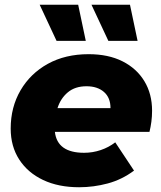

<svg xmlns="http://www.w3.org/2000/svg" viewBox="-20 -779 678 808"><path d="M313 9Q226 9 161.5 -21.5Q97 -52 61 -107.5Q25 -163 25 -238Q25 -328 66.5 -399Q108 -470 181.5 -510.5Q255 -551 353 -551Q436 -551 495.5 -521Q555 -491 587.5 -437.5Q620 -384 620 -313Q620 -289 617 -266.5Q614 -244 609 -224H211Q221 -136 334 -136Q370 -136 404 -147.5Q438 -159 465 -180L544 -61Q493 -23 433.5 -7Q374 9 313 9ZM222 -324H445Q445 -368 417.5 -392Q390 -416 344 -416Q296 -416 265.5 -390.5Q235 -365 222 -324ZM218 -607 147 -759H309L341 -607ZM436 -607 365 -759H527L559 -607Z"/></svg>

Font: Montserrat ExtraBold
Style: Italic
Weight: 800
Italic angle: -11.3°
Designer: Julieta Ulanovsky
Foundry: Julieta Ulanovsky
Version: Version 9.000; ttfautohint (v1.8.4.7-5d5b)